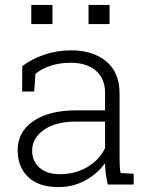

<svg xmlns="http://www.w3.org/2000/svg" viewBox="-20 -740 592 770"><path d="M50.8 0ZM412.1 0Q406.2 -26.9 403.8 -46.4Q401.4 -65.9 401.4 -85.9Q372.1 -44.4 323.2 -17.1Q274.4 10.3 213.4 10.3Q135.7 10.3 93.3 -29.8Q50.8 -69.8 50.8 -138.2Q50.8 -211.4 113.8 -254.4Q176.8 -297.4 284.7 -297.4H401.4V-367.2Q401.4 -423.8 365 -456.1Q328.6 -488.3 263.2 -488.3Q219.2 -488.3 182.9 -476.3Q146.5 -464.4 122.1 -443.8L117.2 -373H68.8L69.3 -474.6Q106 -502.9 157 -520.5Q208 -538.1 265.6 -538.1Q353 -538.1 406.2 -493.7Q459.5 -449.2 459.5 -366.2V-106.4Q459.5 -90.3 460.2 -75.4Q460.9 -60.5 463.4 -46.4L516.1 -43V0ZM219.7 -41.5Q283.2 -41.5 331.5 -70.8Q379.9 -100.1 401.4 -146.5V-252.4H283.7Q204.1 -252.4 156.5 -219.5Q108.9 -186.5 108.9 -136.2Q108.9 -93.8 138.4 -67.6Q168 -41.5 219.7 -41.5ZM419.4 -643.6H335V-720.2H419.4ZM190.4 -643.6H105.5V-720.2H190.4Z"/></svg>

Font: TypoPRO Roboto Slab
Style: Light
Weight: 300
Designer: Google
Version: Version 1.100263; 2013; ttfautohint (v0.94.20-1c74) -l 8 -r 